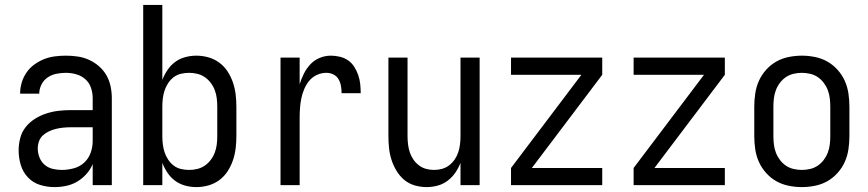

<svg xmlns="http://www.w3.org/2000/svg" viewBox="-20 -755 3540 783"><path d="M202 8Q172 8 143 -1Q114 -10 93.5 -32Q73 -54 64.5 -83Q56 -112 56 -142Q56 -167 62.5 -192Q69 -217 85 -237Q101 -257 122.5 -270.5Q144 -284 168.5 -292Q193 -300 218 -303Q243 -306 269 -306H358V-355Q358 -376 351 -397Q344 -418 328 -432Q312 -446 291 -452Q270 -458 249 -458Q229 -458 209.5 -454Q190 -450 174 -439Q158 -428 149 -410Q140 -392 140 -373H62Q62 -396 68.5 -418Q75 -440 88 -459Q101 -478 119.5 -491.5Q138 -505 159 -513.5Q180 -522 203 -525Q226 -528 249 -528Q273 -528 297 -524.5Q321 -521 343 -511Q365 -501 383.5 -485Q402 -469 414 -448Q426 -427 431 -403Q436 -379 436 -355V0H358V-86Q349 -64 332.5 -45.5Q316 -27 295 -14.5Q274 -2 250 3Q226 8 202 8ZM232 -62Q256 -62 280.5 -68.5Q305 -75 323 -91.5Q341 -108 349.5 -131.5Q358 -155 358 -180V-236H269Q254 -236 238.5 -234.5Q223 -233 208.5 -229.5Q194 -226 180 -219.5Q166 -213 155 -203Q144 -193 139 -178.5Q134 -164 134 -149Q134 -131 141 -113Q148 -95 162 -83Q176 -71 194.5 -66.5Q213 -62 232 -62Z M781 8Q758 8 735.5 2Q713 -4 694.5 -17.5Q676 -31 663 -50.5Q650 -70 642 -91V0H564V-735H642V-429Q650 -450 663 -469.5Q676 -489 694.5 -502.5Q713 -516 735.5 -522Q758 -528 781 -528Q806 -528 830.5 -521Q855 -514 875 -499Q895 -484 908.5 -463Q922 -442 930 -418.5Q938 -395 941 -370Q944 -345 944 -320V-200Q944 -175 941 -150Q938 -125 930 -101.5Q922 -78 908.5 -57Q895 -36 875 -21Q855 -6 830.5 1Q806 8 781 8ZM751 -62Q768 -62 784.5 -66Q801 -70 815 -79.5Q829 -89 839.5 -103Q850 -117 856 -133Q862 -149 864 -166Q866 -183 866 -200V-320Q866 -337 864 -354Q862 -371 856 -387Q850 -403 839.5 -417Q829 -431 815 -440.5Q801 -450 784.5 -454Q768 -458 751 -458Q734 -458 717.5 -454Q701 -450 688 -440Q675 -430 665.5 -415.5Q656 -401 651 -385.5Q646 -370 644 -353.5Q642 -337 642 -320V-200Q642 -183 644 -166.5Q646 -150 651 -134.5Q656 -119 665.5 -104.5Q675 -90 688 -80Q701 -70 717.5 -66Q734 -62 751 -62Z M1124 0V-520H1202V-412Q1209 -434 1219.5 -455Q1230 -476 1246 -493Q1262 -510 1284 -519Q1306 -528 1329 -528Q1348 -528 1366.5 -523.5Q1385 -519 1400 -508.5Q1415 -498 1425 -482Q1435 -466 1441 -448.5Q1447 -431 1449 -412.5Q1451 -394 1451 -375H1373Q1373 -390 1370.5 -404.5Q1368 -419 1360.5 -432Q1353 -445 1339.5 -451.5Q1326 -458 1311 -458Q1291 -458 1272.5 -449.5Q1254 -441 1241.5 -426Q1229 -411 1221 -392.5Q1213 -374 1209 -354.5Q1205 -335 1203.5 -315Q1202 -295 1202 -276V0Z M1720 8Q1695 8 1671 1Q1647 -6 1628.5 -21.5Q1610 -37 1597 -58.5Q1584 -80 1576.5 -103.5Q1569 -127 1566.5 -151.5Q1564 -176 1564 -200V-520H1642V-200Q1642 -183 1644 -166.5Q1646 -150 1651 -134.5Q1656 -119 1665.5 -105Q1675 -91 1688 -81Q1701 -71 1717 -66.5Q1733 -62 1750 -62Q1767 -62 1783 -66.5Q1799 -71 1812 -81Q1825 -91 1834.5 -105Q1844 -119 1849 -134.5Q1854 -150 1856 -166.5Q1858 -183 1858 -200V-520H1936V0H1858V-91Q1850 -70 1837 -51Q1824 -32 1805.5 -18Q1787 -4 1764.5 2Q1742 8 1720 8Z M2064 0V-70L2351 -450H2064V-520H2436V-450L2149 -70H2436V0Z M2564 0V-70L2851 -450H2564V-520H2936V-450L2649 -70H2936V0Z M3250 8Q3223 8 3196 2.5Q3169 -3 3146 -16Q3123 -29 3104.5 -49.5Q3086 -70 3075 -94.5Q3064 -119 3060 -146Q3056 -173 3056 -200V-320Q3056 -347 3060 -374Q3064 -401 3075 -425.5Q3086 -450 3104.5 -470.5Q3123 -491 3146 -504Q3169 -517 3196 -522.5Q3223 -528 3250 -528Q3277 -528 3304 -522.5Q3331 -517 3354 -504Q3377 -491 3395.5 -470.5Q3414 -450 3425 -425.5Q3436 -401 3440 -374Q3444 -347 3444 -320V-200Q3444 -173 3440 -146Q3436 -119 3425 -94.5Q3414 -70 3395.5 -49.5Q3377 -29 3354 -16Q3331 -3 3304 2.5Q3277 8 3250 8ZM3250 -62Q3267 -62 3284 -66Q3301 -70 3315 -79.5Q3329 -89 3339.5 -103Q3350 -117 3356 -133Q3362 -149 3364 -166Q3366 -183 3366 -200V-320Q3366 -337 3364 -354Q3362 -371 3356 -387Q3350 -403 3339.5 -417Q3329 -431 3315 -440.5Q3301 -450 3284 -454Q3267 -458 3250 -458Q3233 -458 3216 -454Q3199 -450 3185 -440.5Q3171 -431 3160.5 -417Q3150 -403 3144 -387Q3138 -371 3136 -354Q3134 -337 3134 -320V-200Q3134 -183 3136 -166Q3138 -149 3144 -133Q3150 -117 3160.5 -103Q3171 -89 3185 -79.5Q3199 -70 3216 -66Q3233 -62 3250 -62Z"/></svg>

Font: Iosevka NFM
Style: Regular
Weight: 400
Monospace: yes
Designer: Belleve Invis
Foundry: Belleve Invis
Version: Version 29.0.4; ttfautohint (v1.8.4);Nerd Fonts 3.3.0